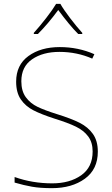

<svg xmlns="http://www.w3.org/2000/svg" viewBox="-20 -969 583 999"><path d="M250 10Q189 10 146.5 2.5Q104 -5 56 -19V-48Q148 -15 252 -15Q343 -15 402.5 -57Q462 -99 462 -181Q462 -228 439 -259Q416 -290 375 -310Q334 -330 263 -352Q195 -374 154 -395Q113 -416 88.5 -451.5Q64 -487 64 -544Q64 -631 128 -677.5Q192 -724 291 -724Q387 -724 471 -687L460 -664Q380 -699 289 -699Q203 -699 147 -660.5Q91 -622 91 -546Q91 -495 114.5 -463Q138 -431 175.5 -413Q213 -395 277 -375Q351 -352 394.5 -330Q438 -308 463.5 -272Q489 -236 489 -180Q489 -88 421.5 -39Q354 10 250 10ZM408 -798V-792H387Q342 -837 283 -917Q230 -845 177 -792H156V-798Q186 -831 220.5 -875.5Q255 -920 272 -949H294Q311 -919 345 -874.5Q379 -830 408 -798Z"/></svg>

Font: Noto Sans UI Thin
Style: Regular
Weight: 250
Designer: Monotype Design Team
Foundry: Monotype Imaging Inc.
Version: Version 1.001